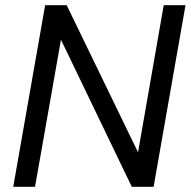

<svg xmlns="http://www.w3.org/2000/svg" viewBox="-20 -720 735 740"><path d="M31 0 154 -700H237L512 -133L611 -700H695L572 0H488L215 -567L115 0Z"/></svg>

Font: DM Sans 24pt
Style: Italic
Weight: 400
Italic angle: -10°
Designer: Colophon Foundry, Jonny Pinhorn
Foundry: Colophon Foundry
Version: Version 4.004;gftools[0.9.30]